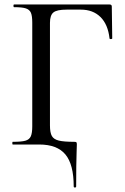

<svg xmlns="http://www.w3.org/2000/svg" viewBox="-20 -645 557 857"><path d="M155 0H37Q35 0 35 -6Q35 -12 37 -12Q76 -12 93.5 -17Q111 -22 117.5 -36.5Q124 -51 124 -81V-544Q124 -574 118 -588Q112 -602 95.5 -607.5Q79 -613 43 -613Q40 -613 40 -619Q40 -625 43 -625H469Q479 -625 479 -616L481 -474Q481 -471 475.5 -470.5Q470 -470 469 -473Q462 -536 428.5 -569Q395 -602 341 -602H277Q234 -602 218.5 -589.5Q203 -577 203 -543V-85Q203 -53 211.5 -38Q220 -23 242.5 -17.5Q265 -12 311 -12Q319 -12 321 -10Q323 -8 323 0Q323 19 322 32Q320 84 320 187Q320 192 314.5 192Q309 192 309 187Q309 89 272 44.5Q235 0 155 0Z"/></svg>

Font: Cormorant Unicase Medium
Style: Regular
Weight: 500
Designer: Christian Thalmann (Catharsis Fonts)
Foundry: Catharsis Fonts
Version: Version 4.000